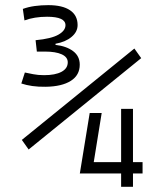

<svg xmlns="http://www.w3.org/2000/svg" viewBox="-20 -723 626 743"><path d="M157.2 -387.2Q128.9 -386.7 105 -390.1Q81.1 -393.6 62.5 -399.9L76.2 -442.4Q90.3 -439.5 108.9 -435.8Q127.4 -432.1 150.4 -432.1Q193.8 -432.1 218 -445.1Q242.2 -458 242.2 -481.9Q242.2 -502 219 -512.7Q195.8 -523.4 153.8 -523.4H122.6L117.7 -567.4Q178.7 -573.2 206.1 -588.9Q233.4 -604.5 233.4 -625.5Q233.4 -658.2 162.1 -658.2Q113.3 -658.2 74.7 -644L68.4 -688.5Q89.8 -696.3 114.7 -699.7Q139.6 -703.1 167 -703.1Q221.7 -703.1 251 -683.3Q280.3 -663.6 280.3 -626Q280.3 -599.6 256.8 -580.1Q233.4 -560.5 194.8 -553.7V-549.3Q237.3 -544.4 262.9 -525.1Q288.6 -505.9 288.6 -472.7Q288.6 -432.1 254.2 -410.2Q219.7 -388.2 157.2 -387.2ZM288.6 -51.8 289.1 -52.7 327.1 -285.6H373.5L342.8 -95.7H448.7V-301.8H494.6V-95.7H531.7V-51.8H494.6V0H448.7V-51.8ZM90.8 -144.5 64.5 -181.6 500 -535.2 526.4 -498Z"/></svg>

Font: Cascadia Mono ExtraLight
Style: Regular
Weight: 200
Monospace: yes
Designer: Aaron Bell
Foundry: Saja Typeworks
Version: Version 2404.023; ttfautohint (v1.8.4)